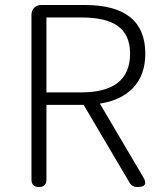

<svg xmlns="http://www.w3.org/2000/svg" viewBox="-20 -749 648 769"><path d="M136 0Q106 0 106 -30V-688Q106 -707 117 -718Q128 -729 147 -729H212H319Q562 -729 562 -534Q562 -449 513 -397Q465 -347 380 -334L554 -39Q577 0 531 0Q508 0 498 -19L315 -329H166V-30Q166 0 136 0ZM166 -379H305Q501 -379 501 -534Q501 -611 450 -646Q403 -679 305 -679H235H166Z"/></svg>

Font: GenSenRounded TW L
Style: Regular
Weight: 300
Version: Version 1.501;PS 1;hotconv 16.6.51;makeotf.lib2.5.65220